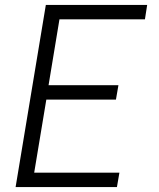

<svg xmlns="http://www.w3.org/2000/svg" viewBox="-20 -755 640 775"><path d="M43 0 165 -735H574L565 -677H220L176 -411H458L448 -353H167L118 -58H462L452 0Z"/></svg>

Font: Iosevka Curly Light Extended
Style: Italic
Weight: 300
Width: 7
Italic angle: -9°
Monospace: yes
Designer: Belleve Invis
Foundry: Belleve Invis
Version: Version 11.1.0; ttfautohint (v1.8.3)